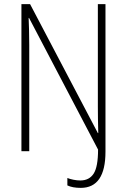

<svg xmlns="http://www.w3.org/2000/svg" viewBox="-20 -785 616 932"><path d="M372 127Q332 127 307 115V79Q319 84 336.5 87.5Q354 91 370 91Q413 91 434.5 58Q456 25 456 -59L121 -698H119Q120 -670 121 -639Q122 -608 122 -567V-51H84V-765H126L455 -139H457Q456 -173 455.5 -206Q455 -239 455 -268V-765H492V-49Q492 127 372 127Z"/></svg>

Font: Noto Sans Tamil UI Condensed ExtraLight
Style: Regular
Weight: 200
Width: 3
Designer: Jelle Bosma - Monotype Design Team
Foundry: Monotype Imaging Inc.
Version: Version 2.004; ttfautohint (v1.8.4.7-5d5b)